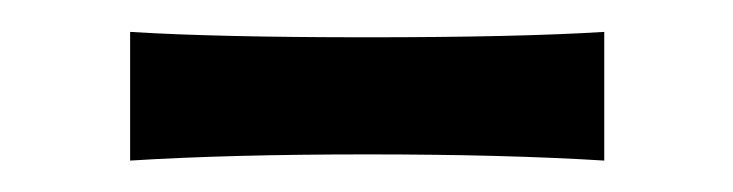

<svg xmlns="http://www.w3.org/2000/svg" viewBox="-20 -358 462 121"><path d="M62 -256.8V-337.9Q116.2 -334.5 211.4 -334.5Q306.2 -334.5 360.8 -337.9V-256.8Q298.3 -260.7 211.4 -260.7Q124 -260.7 62 -256.8Z"/></svg>

Font: Commissioner Flair
Style: Regular
Weight: 400
Designer: Kostas Bartsokas
Foundry: Kostas Bartsokas
Version: Version 1.000